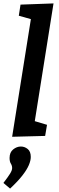

<svg xmlns="http://www.w3.org/2000/svg" viewBox="-38 -796 343 1123"><path d="M33 4 152 -743 193 -670 72 -704 82 -769 275 -776 156 -28 113 -103 237 -66 226 -1ZM21 307 -18 274Q9 239 21 219.5Q33 200 33 187Q33 173 25.5 161Q18 149 18 128Q18 95 39 78Q60 61 84 61Q106 61 124 75.5Q142 90 142 122Q142 143 130.5 170Q119 197 92.5 231Q66 265 21 307Z"/></svg>

Font: Bitter Thin SemiBold
Style: Italic
Weight: 600
Italic angle: -9°
Version: Version 2.002